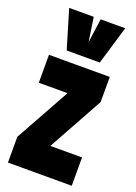

<svg xmlns="http://www.w3.org/2000/svg" viewBox="-150 -850 647 911"><g transform="rotate(20 173.5 -394.5)"><path d="M13 0V-130L166 -406H21V-547H328V-420L175 -143H335V0ZM318 -789 260 -595H93L35 -789H159L177 -668L194 -789Z"/></g></svg>

Font: Georama ExtraCondensed ExtraBold
Style: Regular
Weight: 800
Width: 2
Designer: Jean-Baptiste Levee
Foundry: Production Type
Version: Version 1.000